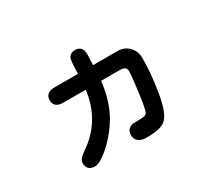

<svg xmlns="http://www.w3.org/2000/svg" viewBox="-123 -813 1246 1118"><g transform="rotate(-30 500.0 -254.0)"><path d="M789.1 -341.8Q789.1 -235.4 768.6 -115.2Q748 7.8 708 42Q674.8 71.3 579.1 71.3Q540 71.3 521.5 52.7Q506.8 38.1 506.8 13.7Q506.8 -10.7 520.5 -24.4Q536.1 -40 567.4 -40H597.7Q615.2 -40 627 -43Q638.7 -45.9 642.6 -50.8L645.5 -54.7Q656.2 -75.2 669.9 -179.2Q683.6 -283.2 683.6 -313.5Q683.6 -325.2 680.7 -330.6Q677.7 -335.9 675.3 -338.4Q672.9 -340.8 668 -342.8Q659.2 -347.7 643.6 -347.7H514.6Q500 -220.7 448.2 -129.9Q426.8 -93.8 402.3 -62.5Q354.5 -3.9 308.6 31.2Q262.7 66.4 235.4 66.4Q209 66.4 195.3 52.7Q181.6 39.1 181.6 13.7Q181.6 -13.7 229.5 -44.9Q387.7 -153.3 411.1 -347.7H258.8Q226.6 -347.7 210.9 -363.3Q198.2 -376 198.2 -398.9Q198.2 -421.9 211.9 -434.6Q226.6 -450.2 258.8 -450.2H418Q419.9 -510.7 421.9 -525.9Q423.8 -541 424.8 -545.9Q426.8 -556.6 435.5 -565.4Q449.2 -579.1 472.7 -579.1Q495.1 -579.1 507.8 -566.4Q522.5 -551.8 522.5 -521.5Q522.5 -521.5 519.5 -450.2H683.6Q728.5 -450.2 758.8 -419.9Q789.1 -389.6 789.1 -341.8Z"/></g></svg>

Font: FakePearl
Style: SemiBold
Weight: 400
Version: Version 1.2